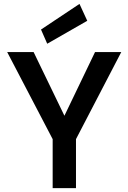

<svg xmlns="http://www.w3.org/2000/svg" viewBox="-20 -968 661 988"><path d="M251 0V-252L17 -700H153L317 -361H306L469 -700H604L371 -252V0ZM223 -743 191 -816 389 -948 429 -861Z"/></svg>

Font: DM Sans 11pt SemiBold
Style: Regular
Weight: 600
Version: Version 4.004;gftools[0.9.30]